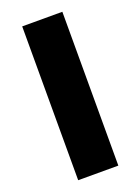

<svg xmlns="http://www.w3.org/2000/svg" viewBox="-140 -793 626 856"><g transform="rotate(-20 173.0 -365.0)"><path d="M78 0V-729.8H268.5V0Z"/></g></svg>

Font: Science Gothic
Style: Regular
Weight: 400
Designer: Thomas Phinney, Vassil Kateliev, Brandon Buerkle
Foundry: Font Detective LLC
Version: Version 1.018